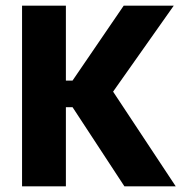

<svg xmlns="http://www.w3.org/2000/svg" viewBox="-20 -659 644 679"><path d="M601.5 0H420L236.5 -280H197.5V-374H236.5L417.5 -639H594.5L368 -318V-353ZM213 0H58V-639H213Z"/></svg>

Font: Anek Kannada Medium
Style: Bold
Weight: 700
Version: Version 1.003